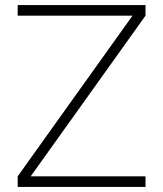

<svg xmlns="http://www.w3.org/2000/svg" viewBox="-20 -740 646 760"><path d="M50 0V-42L504.5 -678H50V-720H556V-678L101.5 -42H556V0Z"/></svg>

Font: Vela Sans ExtLt
Style: Regular
Weight: 200
Designer: Principal design: Mikhail Sharanda - project Manrope.
Design modification: Ravid Balaliev
Foundry: Mikhail Sharanda
Version: Version 1.001